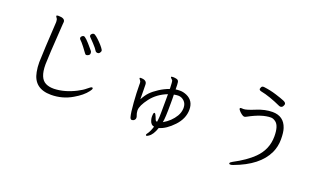

<svg xmlns="http://www.w3.org/2000/svg" viewBox="-78 -1266 3156 1862"><g transform="rotate(20 1500.0 -335.5)"><path d="M353 -681Q353 -720 285 -720Q265 -720 265 -712.5Q265 -705 274.5 -694Q284 -683 284 -658V-652Q266 -355 263 -233Q263 -182 272 -136Q301 25 477 25Q594 25 694 -34Q779 -83 820 -138Q837 -160 837 -169.5Q837 -179 827 -179Q817 -179 787 -153Q757 -127 706 -101Q594 -44 488 -40H478Q432 -40 398 -57Q327 -92 327 -233V-237Q327 -301 351 -659ZM740 -522Q748 -511 763 -511Q778 -511 786 -523.5Q794 -536 794 -544Q794 -552 778 -573Q762 -594 739.5 -617Q717 -640 697 -656.5Q677 -673 666.5 -673Q656 -673 647 -664Q638 -655 638 -646Q638 -637 645 -631Q652 -625 689.5 -585Q727 -545 740 -522ZM583 -619Q574 -619 564.5 -610.5Q555 -602 555 -592.5Q555 -583 561 -577Q580 -560 611 -520Q642 -480 650 -467.5Q658 -455 667.5 -455Q677 -455 689.5 -462.5Q702 -470 702 -485Q702 -500 696.5 -506.5Q691 -513 676 -531Q603 -619 583 -619Z M1470 -109Q1470 -97 1475 -78Q1487 -32 1523 -27Q1506 29 1484 57Q1476 68 1476 73Q1476 78 1482 82Q1489 82 1504 72Q1544 47 1570 -30Q1642 -50 1715.5 -128Q1789 -206 1789 -298.5Q1789 -391 1710 -426Q1674 -441 1644 -441Q1614 -441 1596 -438Q1596 -491 1592.5 -511.5Q1589 -532 1571 -537Q1553 -542 1533.5 -542Q1514 -542 1513 -537V-535Q1513 -529 1520.5 -523.5Q1528 -518 1534 -510Q1540 -502 1542 -423Q1489 -404 1440.5 -372.5Q1392 -341 1363 -311Q1334 -281 1307 -231Q1307 -281 1306 -328Q1305 -375 1305 -381Q1305 -427 1242 -427Q1231 -427 1230 -423V-421Q1230 -416 1240 -405Q1250 -394 1250 -378V-356Q1250 -280 1257.5 -179Q1265 -78 1277 -35Q1283 -14 1297.5 -14Q1312 -14 1322.5 -24Q1333 -34 1333 -47Q1333 -60 1326.5 -75Q1320 -90 1318 -118V-122Q1318 -170 1378.5 -249.5Q1439 -329 1542 -369V-314L1541 -181Q1541 -130 1537.5 -106.5Q1534 -83 1534 -81Q1519 -83 1514 -97.5Q1509 -112 1504.5 -121.5Q1500 -131 1494.5 -142.5Q1489 -154 1481 -154H1480Q1470 -153 1470 -109ZM1640 -390H1642Q1676 -390 1703 -364.5Q1730 -339 1730 -295V-293Q1729 -249 1706 -210Q1664 -140 1588 -97Q1598 -139 1598 -295V-340Q1598 -363 1597 -385Q1624 -390 1640 -390Z M2394 -753H2388Q2373 -753 2367 -740Q2361 -727 2361 -723Q2361 -709 2382 -704Q2474 -686 2596 -630Q2602 -628 2607 -628Q2624 -628 2632.5 -642.5Q2641 -657 2641 -666Q2641 -682 2614.5 -693.5Q2588 -705 2524.5 -725Q2461 -745 2394 -753ZM2257 -485Q2243 -485 2243 -475Q2243 -469 2255 -455Q2267 -441 2283.5 -429Q2300 -417 2309 -417Q2318 -417 2324 -420Q2330 -423 2336 -426Q2467 -498 2559 -498Q2583 -498 2609 -478Q2652 -445 2652 -337Q2652 -202 2554 -105Q2481 -33 2354 34Q2330 47 2330 56.5Q2330 66 2343 66Q2356 66 2371 60Q2616 -30 2692 -192Q2722 -257 2722 -331Q2722 -405 2708 -445Q2672 -554 2555 -554Q2479 -554 2394 -519Q2309 -484 2280 -484Z"/></g></svg>

Font: LXGW WenKai TC
Style: Regular
Weight: 400
Designer: LXGW / Fontworks Inc.
Foundry: LXGW / Fontworks Inc.
Version: Version 1.330